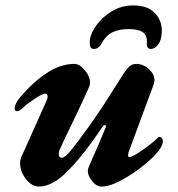

<svg xmlns="http://www.w3.org/2000/svg" viewBox="-20 -672 655 706"><path d="M54 -72Q54 -84 59 -96L150 -299Q155 -309 155 -318Q155 -328 146 -328Q137 -328 108 -309Q79 -290 67 -278Q52 -263 42 -263Q34 -263 34 -273Q34 -290 53 -313Q101 -370 152 -403.5Q203 -437 253 -437Q273 -437 292 -414Q311 -391 311 -368Q311 -361 308 -353Q287 -305 246 -220Q216 -159 201 -125Q196 -115 196 -105Q196 -92 208 -92Q219 -92 241.5 -119.5Q264 -147 307 -207Q314 -218 330 -240Q356 -276 391 -333L412 -366Q437 -407 450 -422Q463 -437 480 -437Q507 -437 527.5 -418Q548 -399 548 -377Q548 -372 546 -364L453 -113Q451 -105 451 -102Q451 -94 456 -94Q466 -94 503.5 -120Q541 -146 561 -166Q564 -169 565 -169Q571 -169 575 -164Q579 -159 579 -153Q579 -129 537 -89Q495 -49 441 -17.5Q387 14 354 14Q335 14 319 -5.5Q303 -25 303 -44Q303 -51 310 -67Q345 -145 369 -204L370 -208Q370 -212 366 -212Q362 -212 357 -206Q294 -111 234.5 -48.5Q175 14 124 14Q97 14 75.5 -13.5Q54 -41 54 -72ZM575 -559Q575 -541 571 -528Q566 -511 555.5 -501.5Q545 -492 535 -492Q518 -492 520 -513Q522 -541 506 -553Q490 -565 453 -565Q417 -565 393 -553Q369 -541 354 -513Q343 -492 325 -492Q310 -492 310 -514Q310 -523 311 -528Q314 -551 335.5 -580.5Q357 -610 392 -631Q427 -652 470 -652Q522 -652 548.5 -625Q575 -598 575 -559Z"/></svg>

Font: EB Garamond ExtraBold
Style: Italic
Weight: 800
Italic angle: -17.2°
Designer: Georg Duffner and Octavio Pardo
Foundry: Georg Duffner
Version: Version 1.000